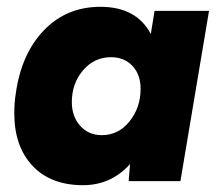

<svg xmlns="http://www.w3.org/2000/svg" viewBox="-20 -532 642 564"><path d="M362 -50Q306 12 224 12Q129 12 75.5 -45Q22 -102 22 -199Q22 -230 26 -255Q42 -373 108.5 -442.5Q175 -512 275 -512Q381 -512 423 -432L434 -500H594L510 0H358ZM279 -135Q328 -135 360.5 -175.5Q393 -216 393 -271Q393 -313 369 -338.5Q345 -364 306 -364Q257 -364 224 -325.5Q191 -287 191 -232Q191 -190 215.5 -162.5Q240 -135 279 -135Z"/></svg>

Font: Oak Sans ExtraBold
Style: Italic
Weight: 800
Italic angle: -9.49998°
Foundry: Erik Kennedy, Walven
Version: Version 1.000